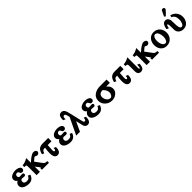

<svg xmlns="http://www.w3.org/2000/svg" viewBox="580 -2724 4757 4757"><g transform="rotate(-45 2958.5 -346.0)"><path d="M430.2 -118.7Q385.3 19.5 250 19.5Q172.4 19.5 110.8 -8.8Q28.8 -47.4 28.3 -124Q28.3 -191.9 98.1 -234.9Q43.5 -272 43.5 -326.7Q43.5 -394.5 116.2 -431.2Q171.4 -458 238.8 -458Q292 -458 335.9 -440.4Q397.5 -415 397.9 -363.8Q397.9 -338.4 380.6 -319.6Q363.3 -300.8 335.9 -300.8Q305.7 -300.8 290.5 -317.4Q281.2 -327.6 270 -356Q258.8 -384.3 223.1 -384.3Q197.3 -384.3 181.4 -366.9Q165.5 -349.6 165.5 -321.8Q165.5 -298.8 177 -283.9Q188.5 -269 208 -269Q221.7 -269 249.8 -271.7Q277.8 -274.4 291 -274.4Q339.4 -274.4 339.4 -234.4Q339.4 -190.9 290.5 -190.4Q277.8 -190.4 252.4 -193.6Q227.1 -196.8 213.4 -196.8Q192.9 -196.8 178.2 -178.2Q163.6 -159.7 163.6 -134.3Q163.6 -101.1 188.2 -82.5Q212.9 -64 252.9 -64Q301.3 -64 324.7 -79.3Q348.1 -94.7 369.6 -144.5Z M964.4 0H718.8V-59.6H742.2L647.9 -181.2V0H530.3V-277.8Q530.3 -331.1 524.9 -342.3Q517.1 -358.9 457.5 -356V-416Q512.2 -420.9 550.8 -435.1Q587.4 -447.8 647.9 -481V-315.4Q800.8 -460 876 -460.4Q906.7 -460.4 929.7 -448.7Q961.9 -431.2 962.4 -397Q962.4 -367.7 938.5 -349.6Q918 -334 890.1 -334Q861.8 -334 836.4 -355Q832.5 -357.9 824.7 -358.4Q807.1 -358.4 723.1 -279.8L851.6 -106.9Q876 -74.7 900.4 -65.4Q917 -59.6 964.4 -59.6Z M1385.7 -332H1252.9Q1243.7 -205.6 1243.7 -174.8Q1243.7 -140.6 1245.6 -130.4Q1251 -103.5 1273.4 -103.5Q1304.2 -103.5 1303.7 -177.7L1362.8 -153.3Q1362.8 19.5 1250 19.5Q1143.1 19.5 1143.1 -155.3Q1143.1 -228 1159.7 -331.5H1123Q1070.8 -331.5 1047.9 -247.6L991.2 -272Q1013.2 -365.2 1056.2 -404.8Q1102.1 -448.2 1191.4 -448.7H1385.7Z M1892.6 -118.7Q1847.7 19.5 1712.4 19.5Q1634.8 19.5 1573.2 -8.8Q1491.2 -47.4 1490.7 -124Q1490.7 -191.9 1560.5 -234.9Q1505.9 -272 1505.9 -326.7Q1505.9 -394.5 1578.6 -431.2Q1633.8 -458 1701.2 -458Q1754.4 -458 1798.3 -440.4Q1859.9 -415 1860.4 -363.8Q1860.4 -338.4 1843 -319.6Q1825.7 -300.8 1798.3 -300.8Q1768.1 -300.8 1752.9 -317.4Q1743.7 -327.6 1732.4 -356Q1721.2 -384.3 1685.5 -384.3Q1659.7 -384.3 1643.8 -366.9Q1627.9 -349.6 1627.9 -321.8Q1627.9 -298.8 1639.4 -283.9Q1650.9 -269 1670.4 -269Q1684.1 -269 1712.2 -271.7Q1740.2 -274.4 1753.4 -274.4Q1801.8 -274.4 1801.8 -234.4Q1801.8 -190.9 1752.9 -190.4Q1740.2 -190.4 1714.8 -193.6Q1689.5 -196.8 1675.8 -196.8Q1655.3 -196.8 1640.6 -178.2Q1626 -159.7 1626 -134.3Q1626 -101.1 1650.6 -82.5Q1675.3 -64 1715.3 -64Q1763.7 -64 1787.1 -79.3Q1810.5 -94.7 1832 -144.5Z M2418.9 -157.2Q2418.9 16.1 2310.1 15.6Q2233.9 15.6 2209.5 -76.2Q2208.5 -79.1 2200.2 -119.6L2168.9 -253.9L2050.3 1H1917.5L2129.4 -441.4Q2122.1 -470.7 2115.2 -499Q2104 -539.6 2094.2 -553.5Q2084.5 -567.4 2056.6 -567.4Q2012.2 -567.4 2018.1 -470.7L1957 -497.6Q1957 -575.2 1971.2 -610.8Q1995.1 -672.4 2066.4 -672.4Q2131.8 -672.4 2165 -600.6Q2176.8 -574.7 2201.7 -473.1L2271 -176.3Q2273.9 -155.8 2287.1 -117.2Q2297.4 -97.7 2321.8 -97.2Q2356.4 -97.2 2362.3 -182.6Z M2867.2 -118.7Q2822.3 19.5 2687 19.5Q2609.4 19.5 2547.9 -8.8Q2465.8 -47.4 2465.3 -124Q2465.3 -191.9 2535.2 -234.9Q2480.5 -272 2480.5 -326.7Q2480.5 -394.5 2553.2 -431.2Q2608.4 -458 2675.8 -458Q2729 -458 2772.9 -440.4Q2834.5 -415 2835 -363.8Q2835 -338.4 2817.6 -319.6Q2800.3 -300.8 2772.9 -300.8Q2742.7 -300.8 2727.5 -317.4Q2718.3 -327.6 2707 -356Q2695.8 -384.3 2660.2 -384.3Q2634.3 -384.3 2618.4 -366.9Q2602.5 -349.6 2602.5 -321.8Q2602.5 -298.8 2614 -283.9Q2625.5 -269 2645 -269Q2658.7 -269 2686.8 -271.7Q2714.8 -274.4 2728 -274.4Q2776.4 -274.4 2776.4 -234.4Q2776.4 -190.9 2727.5 -190.4Q2714.8 -190.4 2689.5 -193.6Q2664.1 -196.8 2650.4 -196.8Q2629.9 -196.8 2615.2 -178.2Q2600.6 -159.7 2600.6 -134.3Q2600.6 -101.1 2625.2 -82.5Q2649.9 -64 2689.9 -64Q2738.3 -64 2761.7 -79.3Q2785.2 -94.7 2806.6 -144.5Z M3431.6 -333H3301.3Q3389.2 -263.2 3389.2 -174.8Q3389.2 -90.8 3318.4 -34.7Q3252.9 17.6 3166.5 17.6Q3060.5 17.6 2986.6 -52Q2912.6 -121.6 2912.6 -223.1Q2912.6 -336.4 3006.8 -397Q3086.9 -449.2 3205.6 -449.2H3431.6ZM3259.3 -173.8Q3259.3 -256.8 3176.8 -333H3166.5Q3107.9 -333 3075.7 -302.7Q3043.5 -272.5 3043.5 -217.8Q3043.5 -156.7 3080.6 -107.4Q3120.1 -54.2 3176.8 -54.7Q3210.9 -54.7 3236.3 -94.7Q3259.3 -132.8 3259.3 -173.8Z M3911.6 -332H3778.8Q3769.5 -205.6 3769.5 -174.8Q3769.5 -140.6 3771.5 -130.4Q3776.9 -103.5 3799.3 -103.5Q3830.1 -103.5 3829.6 -177.7L3888.7 -153.3Q3888.7 19.5 3775.9 19.5Q3668.9 19.5 3668.9 -155.3Q3668.9 -228 3685.5 -331.5H3648.9Q3596.7 -331.5 3573.7 -247.6L3517.1 -272Q3539.1 -365.2 3582 -404.8Q3627.9 -448.2 3717.3 -448.7H3911.6Z M4285.6 -149.4Q4285.6 19.5 4170.9 19.5Q4122.1 19.5 4095.2 -12.7Q4070.8 -42 4070.3 -87.9V-261.7Q4070.3 -292.5 4069.8 -298.8Q4068.4 -332 4058.1 -343.5Q4047.9 -355 4018.6 -355Q4009.8 -355 3998.5 -354.5V-414.6Q4053.7 -419.9 4090.3 -431.2Q4129.9 -443.8 4185.1 -474.6V-97.2Q4185.1 -62.5 4202.6 -62.5Q4216.8 -62.5 4223.1 -98.6Q4226.1 -117.7 4228 -173.3Z M4820.8 0H4575.2V-59.6H4598.6L4504.4 -181.2V0H4386.7V-277.8Q4386.7 -331.1 4381.3 -342.3Q4373.5 -358.9 4314 -356V-416Q4368.7 -420.9 4407.2 -435.1Q4443.8 -447.8 4504.4 -481V-315.4Q4657.2 -460 4732.4 -460.4Q4763.2 -460.4 4786.1 -448.7Q4818.4 -431.2 4818.8 -397Q4818.8 -367.7 4794.9 -349.6Q4774.4 -334 4746.6 -334Q4718.3 -334 4692.9 -355Q4689 -357.9 4681.2 -358.4Q4663.6 -358.4 4579.6 -279.8L4708 -106.9Q4732.4 -74.7 4756.8 -65.4Q4773.4 -59.6 4820.8 -59.6Z M5308.1 -219.7Q5308.1 -120.1 5248 -53.2Q5184.1 18.6 5078.6 19Q4978 19 4919.4 -54.7Q4867.2 -121.1 4867.2 -215.8Q4867.2 -313 4920.4 -381.3Q4980.5 -457.5 5082.5 -457Q5185.5 -457 5248.5 -386.2Q5308.1 -318.4 5308.1 -219.7ZM5180.7 -204.1Q5180.7 -272 5156.2 -326.7Q5127 -392.1 5075.2 -392.6Q5031.7 -392.6 5008.8 -340.3Q4989.3 -296.9 4989.3 -238.8Q4989.3 -168.9 5015.1 -116.2Q5046.9 -52.2 5100.6 -52.2Q5141.1 -52.2 5162.6 -104.5Q5180.7 -147 5180.7 -204.1Z M5869.1 -209.5Q5869.1 -118.7 5818.4 -53.7Q5761.2 19 5665 19Q5593.3 19 5542.5 -21.7Q5491.7 -62.5 5487.3 -132.3Q5487.3 -183.6 5486.3 -234.4Q5485.4 -302.2 5476.6 -332Q5471.7 -348.6 5463.4 -348.6Q5439.5 -348.6 5429.2 -291Q5427.7 -283.2 5423.8 -254.9L5364.3 -282.2Q5373 -349.6 5397.5 -394Q5433.1 -457.5 5494.1 -457Q5543.5 -457 5572.8 -418.5Q5597.2 -386.2 5600.1 -342.3Q5601.1 -285.2 5606 -173.3Q5613.8 -55.7 5669.9 -55.2Q5712.4 -55.2 5737.8 -116.2Q5758.3 -167 5758.3 -227.1Q5758.3 -368.7 5658.7 -404.3L5669.9 -457Q5768.6 -435.1 5821.8 -362.3Q5869.1 -296.4 5869.1 -209.5ZM5650.4 -591.8Q5623.5 -565.9 5577.1 -519L5540.5 -542.5Q5563.5 -593.8 5609.4 -687.5Q5622.1 -711.4 5652.3 -710.9Q5671.4 -710.9 5687.5 -698.2Q5703.6 -685.5 5703.6 -666Q5703.6 -646.5 5650.4 -591.8Z"/></g></svg>

Font: Accordance
Style: Bold
Weight: 700
Version: Version 1.2 (build January 31, 2020) Miklal Software Solutio